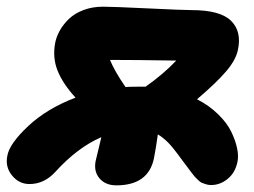

<svg xmlns="http://www.w3.org/2000/svg" viewBox="-49 -560 758 574"><path d="M298.8 -5.9Q266.6 -5.9 248.8 -26.4Q231 -46.9 236.8 -78.1Q238.8 -87.9 243.9 -107.7Q249 -127.4 251 -137.2Q252 -142.1 253.9 -149.9Q182.1 -118.7 116.2 -45.9Q83 -9.8 39.1 -9.8Q7.8 -9.8 -13.2 -35.6Q-34.2 -61.5 -26.9 -95.2Q-20 -131.3 35.9 -183.6Q91.8 -235.8 176.8 -268.1Q139.2 -309.1 123.3 -348.4Q107.4 -387.7 116.2 -433.1Q120.1 -451.7 130.4 -469.7Q140.6 -487.8 157.5 -503.9Q174.3 -520 200.7 -530Q227.1 -540 258.8 -540Q287.6 -540 393.1 -534.9Q498.5 -529.8 523.9 -529.8Q609.4 -529.8 641.8 -497.8Q674.3 -465.8 662.1 -410.2Q656.2 -381.3 627.9 -347.7Q599.6 -314 540 -263.2Q575.7 -245.1 602.5 -219Q629.4 -192.9 642.1 -166.7Q654.8 -140.6 659.7 -117.4Q664.6 -94.2 661.1 -77.1Q654.8 -44.4 632.1 -25.6Q609.4 -6.8 582 -6.8Q573.7 -6.8 566.2 -9.3Q558.6 -11.7 554 -13.7Q549.3 -15.6 541.7 -23.2Q534.2 -30.8 532.2 -33Q530.3 -35.2 521.7 -46.4Q513.2 -57.6 512.2 -59.1Q507.3 -65.4 496.8 -79.6Q486.3 -93.8 481.7 -100.1Q477.1 -106.4 468.3 -117.2Q459.5 -127.9 453.4 -134Q447.3 -140.1 439 -147Q430.7 -153.8 422.9 -158.2Q417.5 -119.1 411.1 -85.9Q394 -5.9 298.8 -5.9ZM360.8 -300.8H386.2Q439.5 -338.4 478 -378.9Q357.9 -380.9 279.8 -380.9Q293.5 -347.2 326.2 -299.8Q338.4 -300.8 360.8 -300.8Z"/></svg>

Font: Shantell Sans Bouncy
Style: Italic
Weight: 800
Italic angle: -11.31°
Designer: Stephen Nixon, Anya Danilova, Shantell Martin
Foundry: Arrow Type
Version: Version 1.006;[9816181b4]